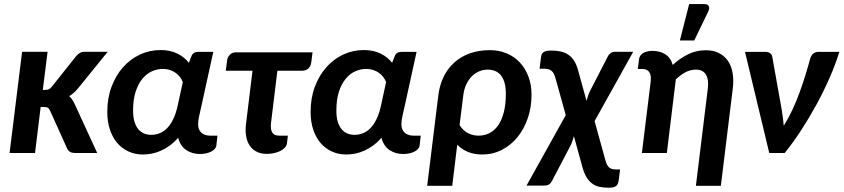

<svg xmlns="http://www.w3.org/2000/svg" viewBox="-20 -733 4042 920"><path d="M208 -484.9 185.1 -302.2H196.8Q207 -302.2 214.1 -305.4Q221.2 -308.6 229 -318.4L344.7 -463.9Q353 -473.6 362.5 -479.2Q372.1 -484.9 386.2 -484.9H496.1L351.1 -306.2Q341.8 -295.4 332.3 -287.1Q322.8 -278.8 311.5 -272.5Q319.8 -265.1 326.2 -255.4Q332.5 -245.6 337.9 -234.4L445.8 0H339.4Q325.2 0 316.4 -4.9Q307.6 -9.8 301.8 -21L220.2 -202.1Q214.8 -213.4 209.2 -216.8Q203.6 -220.2 189.9 -220.2H174.8L147.9 0H25.9L85.9 -484.9Z M937.5 4.9Q900.9 4.9 872.8 -13.7Q844.7 -32.2 833.5 -72.8Q814.5 -50.8 793.2 -35.4Q772 -20 750.2 -10.5Q728.5 -1 706.8 3.2Q685.1 7.3 665 7.3Q627.4 7.3 595.9 -7.1Q564.5 -21.5 541.7 -48.1Q519 -74.7 506.6 -112.3Q494.1 -149.9 494.1 -196.8Q494.1 -263.2 514.6 -317.6Q535.2 -372.1 569.8 -411.1Q604.5 -450.2 650.9 -471.7Q697.3 -493.2 749 -493.2Q795.4 -493.2 829.6 -476.3Q863.8 -459.5 884.8 -432.1L897 -462.9Q900.9 -474.1 909.2 -479.2Q917.5 -484.4 928.7 -484.4H1002L947.3 -234.9Q940.9 -205.6 935.1 -180.9Q929.2 -156.2 929.2 -137.7Q929.2 -123.5 933.8 -113Q938.5 -102.5 946.3 -95.9Q954.1 -89.4 964.6 -86.2Q975.1 -83 986.8 -83H1022L1016.6 -35.2Q1015.6 -27.8 1009.8 -20.5Q1003.9 -13.2 993.7 -7.6Q983.4 -2 969.2 1.5Q955.1 4.9 937.5 4.9ZM705.1 -86.9Q725.6 -86.9 744.9 -94.5Q764.2 -102.1 780.3 -118.4Q796.4 -134.8 809.3 -160.6Q822.3 -186.5 830.6 -223.1L856 -339.8Q851.1 -352.5 842.3 -364Q833.5 -375.5 821.5 -384Q809.6 -392.6 794.2 -397.7Q778.8 -402.8 760.7 -402.8Q734.4 -402.8 708.7 -391.6Q683.1 -380.4 662.8 -356.2Q642.6 -332 630.1 -294.2Q617.7 -256.3 617.7 -203.1Q617.7 -171.4 624.5 -149.4Q631.3 -127.4 643.1 -113.5Q654.8 -99.6 670.7 -93.3Q686.5 -86.9 705.1 -86.9Z M1068.4 -444.3Q1070.3 -459.5 1081.5 -470.9Q1092.8 -482.4 1112.8 -482.4H1477.5L1471.7 -435.5Q1469.2 -415 1457.3 -404.5Q1445.3 -394 1425.8 -394H1309.1L1278.8 -145.5Q1274.9 -114.7 1283.9 -98.9Q1293 -83 1317.9 -83H1359.4L1355 -46.9Q1353.5 -34.2 1344.2 -24.7Q1335 -15.1 1321.5 -8.8Q1308.1 -2.4 1291.5 1Q1274.9 4.4 1258.8 4.4Q1230 4.4 1209.2 -6.3Q1188.5 -17.1 1176 -36.1Q1163.6 -55.2 1159.2 -81.3Q1154.8 -107.4 1158.7 -138.2L1189.9 -394H1062Z M1911.6 4.9Q1875 4.9 1846.9 -13.7Q1818.8 -32.2 1807.6 -72.8Q1788.6 -50.8 1767.3 -35.4Q1746.1 -20 1724.4 -10.5Q1702.6 -1 1680.9 3.2Q1659.2 7.3 1639.2 7.3Q1601.6 7.3 1570.1 -7.1Q1538.6 -21.5 1515.9 -48.1Q1493.2 -74.7 1480.7 -112.3Q1468.3 -149.9 1468.3 -196.8Q1468.3 -263.2 1488.8 -317.6Q1509.3 -372.1 1543.9 -411.1Q1578.6 -450.2 1625 -471.7Q1671.4 -493.2 1723.1 -493.2Q1769.5 -493.2 1803.7 -476.3Q1837.9 -459.5 1858.9 -432.1L1871.1 -462.9Q1875 -474.1 1883.3 -479.2Q1891.6 -484.4 1902.8 -484.4H1976.1L1921.4 -234.9Q1915 -205.6 1909.2 -180.9Q1903.3 -156.2 1903.3 -137.7Q1903.3 -123.5 1908 -113Q1912.6 -102.5 1920.4 -95.9Q1928.2 -89.4 1938.7 -86.2Q1949.2 -83 1960.9 -83H1996.1L1990.7 -35.2Q1989.7 -27.8 1983.9 -20.5Q1978 -13.2 1967.8 -7.6Q1957.5 -2 1943.4 1.5Q1929.2 4.9 1911.6 4.9ZM1679.2 -86.9Q1699.7 -86.9 1719 -94.5Q1738.3 -102.1 1754.4 -118.4Q1770.5 -134.8 1783.4 -160.6Q1796.4 -186.5 1804.7 -223.1L1830.1 -339.8Q1825.2 -352.5 1816.4 -364Q1807.6 -375.5 1795.7 -384Q1783.7 -392.6 1768.3 -397.7Q1752.9 -402.8 1734.9 -402.8Q1708.5 -402.8 1682.9 -391.6Q1657.2 -380.4 1637 -356.2Q1616.7 -332 1604.2 -294.2Q1591.8 -256.3 1591.8 -203.1Q1591.8 -171.4 1598.6 -149.4Q1605.5 -127.4 1617.2 -113.5Q1628.9 -99.6 1644.8 -93.3Q1660.6 -86.9 1679.2 -86.9Z M2080.1 -274.4Q2085.9 -324.2 2105.5 -364.5Q2125 -404.8 2156.7 -433.3Q2188.5 -461.9 2231.4 -477.3Q2274.4 -492.7 2328.1 -492.7Q2370.1 -492.7 2406.5 -477.8Q2442.9 -462.9 2469.5 -435.1Q2496.1 -407.2 2511.5 -367.7Q2526.9 -328.1 2526.9 -278.8Q2526.9 -219.2 2509 -167Q2491.2 -114.7 2459.7 -75.9Q2428.2 -37.1 2384.8 -14.9Q2341.3 7.3 2290 7.3Q2252.4 7.3 2222.7 -4.9Q2192.9 -17.1 2170.9 -39.6L2147 157.2H2026.9ZM2182.1 -133.8Q2199.2 -106.4 2223.1 -94.7Q2247.1 -83 2272.5 -83Q2301.3 -83 2325.4 -95.2Q2349.6 -107.4 2366.9 -132.3Q2384.3 -157.2 2394 -194.8Q2403.8 -232.4 2403.8 -283.2Q2403.8 -314 2397.7 -335.9Q2391.6 -357.9 2380.1 -372.1Q2368.7 -386.2 2352.8 -392.8Q2336.9 -399.4 2317.4 -399.4Q2295.9 -399.4 2276.4 -391.4Q2256.8 -383.3 2241 -367.4Q2225.1 -351.6 2214.1 -328.1Q2203.1 -304.7 2199.7 -274.4Z M2730 -80.6Q2726.1 -66.9 2721.9 -54.7Q2717.8 -42.5 2712.4 -32.7L2624.5 134.8Q2620.1 144 2611.6 150.1Q2603 156.2 2588.9 156.2H2502.9L2690.9 -181.2L2642.6 -355.5Q2638.7 -369.6 2634 -378.9Q2629.4 -388.2 2622.6 -393.8Q2615.7 -399.4 2606 -401.6Q2596.2 -403.8 2582.5 -403.8H2565.4L2570.8 -446.8Q2572.3 -456.1 2573.2 -464.1Q2574.2 -472.2 2578.9 -478Q2583.5 -483.9 2593.5 -487.3Q2603.5 -490.7 2622.1 -490.7Q2647 -490.7 2667.2 -486.1Q2687.5 -481.4 2703.4 -470.7Q2719.2 -460 2730.5 -442.6Q2741.7 -425.3 2749 -399.9L2790.5 -249.5Q2797.4 -277.8 2808.1 -298.8L2892.6 -462.9Q2897 -471.7 2905.5 -478.3Q2914.1 -484.9 2928.2 -484.9H3014.2L2829.1 -152.8L2880.4 33.2Q2886.2 56.6 2897.2 67.9Q2908.2 79.1 2933.6 79.1H2951.2L2945.3 126Q2943.8 138.7 2940.7 146.5Q2937.5 154.3 2931.9 158.7Q2926.3 163.1 2917.5 164.8Q2908.7 166.5 2896 166.5Q2873.5 166.5 2854.2 162.6Q2835 158.7 2819.1 147.7Q2803.2 136.7 2791 117.2Q2778.8 97.7 2770.5 66.9Z M3434.1 157.2H3314.5L3371.6 -308.6Q3377 -351.6 3362.5 -375.5Q3348.1 -399.4 3314 -399.4Q3288.6 -399.4 3264.9 -387Q3241.2 -374.5 3218.3 -352.5L3175.3 0H3055.7L3097.7 -340.8Q3101.6 -372.1 3091.3 -387.2Q3081.1 -402.3 3058.6 -402.3H3036.1L3042 -449.2Q3043 -457 3047.1 -464.1Q3051.3 -471.2 3058.8 -476.8Q3066.4 -482.4 3078.4 -485.8Q3090.3 -489.3 3106.4 -489.3Q3141.6 -489.3 3167.7 -472.9Q3193.8 -456.5 3203.6 -421.9Q3237.3 -453.1 3276.6 -472.7Q3315.9 -492.2 3362.3 -492.2Q3398.9 -492.2 3425.5 -478.5Q3452.1 -464.8 3468.5 -440.7Q3484.9 -416.5 3490.5 -382.6Q3496.1 -348.6 3491.2 -308.6ZM3237.8 -539.1 3282.2 -713.4H3355.5Q3372.1 -713.4 3376.5 -702.9Q3380.9 -692.4 3372.6 -675.3L3306.6 -539.1Z M4002 -484.4Q3982.9 -423.3 3954.6 -358.9Q3926.3 -294.4 3891.8 -231.2Q3857.4 -168 3818.8 -108.9Q3780.3 -49.8 3740.2 0H3666L3549.8 -484.4H3648.9Q3662.1 -484.4 3670.2 -478Q3678.2 -471.7 3680.2 -462.4L3725.6 -208Q3729 -187.5 3731.4 -168.5Q3733.9 -149.4 3735.4 -130.4Q3757.3 -165 3776.1 -205.1Q3794.9 -245.1 3810.3 -287.1Q3825.7 -329.1 3838.6 -370.8Q3851.6 -412.6 3861.8 -450.7Q3867.2 -469.2 3877.7 -476.8Q3888.2 -484.4 3899.9 -484.4Z"/></svg>

Font: Carlito
Style: Bold Italic
Weight: 700
Italic angle: -7°
Designer: Lukasz Dziedzic
Foundry: tyPoland Lukasz Dziedzic
Version: Version 1.104